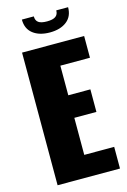

<svg xmlns="http://www.w3.org/2000/svg" viewBox="-146 -1065 751 1132"><g transform="rotate(-15 229.5 -499.0)"><path d="M107.9 -998H180.7Q180.7 -972.7 196.8 -960.9Q212.9 -949.2 249 -949.2Q285.2 -949.2 301.5 -961.2Q317.9 -973.1 317.9 -998H390.1Q390.1 -941.9 351.6 -911.9Q313 -881.8 249 -881.8Q185.1 -881.8 146.5 -911.6Q107.9 -941.4 107.9 -998ZM58.6 0V-809.6H437.5V-676.8H256.8V-496.1H391.6V-358.4H256.8V-132.3H439.5V0Z"/></g></svg>

Font: Oswald
Style: Heavy
Weight: 800
Designer: Vernon Adams
Foundry: Vernon Adams
Version: 3.0; ttfautohint (v0.95) -l 8 -r 50 -G 200 -x 0 -w "G" -W -c